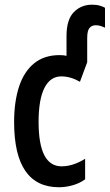

<svg xmlns="http://www.w3.org/2000/svg" viewBox="-20 -786 466 816"><path d="M231 9.8Q40 9.8 40 -267.6Q40 -353.5 60.8 -417.2Q81.5 -481 124.5 -516.4Q167.5 -551.8 233.4 -551.8Q250 -551.8 262.7 -548.8V-632.8Q262.7 -702.6 293.7 -734.4Q324.7 -766.1 371.6 -766.1Q391.1 -766.1 405.3 -761.7Q419.4 -757.3 426.3 -752.9V-668.5Q419.9 -671.4 409.9 -675Q399.9 -678.7 387.2 -678.7Q370.1 -678.7 360.4 -667.2Q350.6 -655.8 350.6 -624V-521.5L319.8 -438.5Q279.3 -461.4 240.7 -461.4Q193.8 -461.4 168.9 -412.4Q144 -363.3 144 -268.1Q144 -79.1 241.7 -79.1Q290.5 -79.1 341.8 -111.3V-23.9Q318.4 -6.8 288.6 1.5Q258.8 9.8 231 9.8Z"/></svg>

Font: Open Sans Condensed SemiBold
Style: Regular
Weight: 600
Width: 3
Designer: Monotype Design Team
Foundry: Monotype Imaging Inc.
Version: Version 3.000; ttfautohint (v1.8.4)